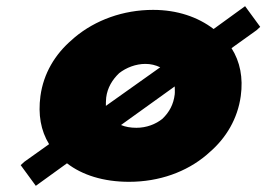

<svg xmlns="http://www.w3.org/2000/svg" viewBox="-20 -567 863 622"><path d="M372 -162 546 -287C546 -281 547 -269 546 -261C542 -229 529 -204 506 -182C485 -165 455 -153 422 -153C403 -153 386 -156 372 -162ZM366 -330C389 -348 420 -360 451 -360C469 -360 484 -356 499 -349L323 -224C323 -231 323 -241 324 -251C328 -283 344 -309 366 -330ZM823 -480 782 -536 774 -547 672 -473C621 -512 554 -535 476 -535C379 -535 289 -502 222 -446L213 -438C158 -391 121 -329 111 -256C103 -196 112 -144 139 -100L59 -43L47 -32L88 24L96 35L197 -38C246 0 315 22 398 22C496 22 584 -10 649 -65L658 -73C713 -120 750 -183 760 -256C768 -315 758 -367 730 -411L811 -469Z"/></svg>

Font: Hussar Woodtype
Style: UltraObl
Weight: 900
Foundry: Cannot Into Space Fonts
Version: Version 1.07